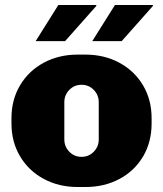

<svg xmlns="http://www.w3.org/2000/svg" viewBox="-20 -740 654 770"><path d="M26 -245V-266Q26 -340 60.5 -398Q95 -456 155.5 -488.5Q216 -521 291 -521H323Q398 -521 458.5 -488.5Q519 -456 553.5 -398Q588 -340 588 -266V-245Q588 -170 553.5 -112Q519 -54 458.5 -22Q398 10 323 10H291Q216 10 155.5 -22.5Q95 -55 60.5 -113Q26 -171 26 -245ZM376 -181V-330Q376 -359 356 -379.5Q336 -400 307 -400Q278 -400 258 -379.5Q238 -359 238 -330V-181Q238 -152 258 -131.5Q278 -111 307 -111Q336 -111 356 -131.5Q376 -152 376 -181ZM365 -720 367 -717 241 -575H123L214 -720ZM592 -720 594 -717 468 -575H350L441 -720Z"/></svg>

Font: Chivo Black
Style: Regular
Weight: 900
Designer: Hector Gatti
Foundry: Omnibus-Type
Version: Version 1.007